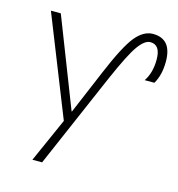

<svg xmlns="http://www.w3.org/2000/svg" viewBox="-112 -637 887 955"><g transform="rotate(15 332.0 -160.0)"><path d="M269 -63 364 -288Q427 -438 469 -489Q511 -540 559 -540Q656 -540 656 -423Q656 -354 628 -307H578Q609 -353 609 -421Q609 -497 557 -497Q528 -497 495 -451Q462 -405 403 -270L191 220H141L242 -7L38 -520H89L267 -63Z"/></g></svg>

Font: M PLUS 1p Light
Style: Regular
Weight: 300
Version: Version 1.061